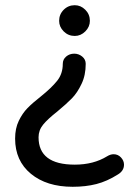

<svg xmlns="http://www.w3.org/2000/svg" viewBox="-20 -552 517 737"><path d="M267 -414Q242 -414 224.5 -431.5Q207 -449 207 -472Q207 -497 224.5 -514.5Q242 -532 267 -532Q290 -532 307.5 -514.5Q325 -497 325 -472Q325 -449 307.5 -431.5Q290 -414 267 -414ZM259 165Q159 165 98.5 115Q38 65 38 -20Q38 -59 52 -88Q66 -117 85.5 -137Q105 -157 137 -182Q178 -215 199.5 -242Q221 -269 221 -307Q221 -324 234 -335Q247 -346 265 -346Q282 -346 295.5 -335Q309 -324 309 -307Q309 -263 293 -230Q277 -196 256 -174.5Q235 -153 200 -124Q163 -95 145.5 -73.5Q128 -52 128 -25Q128 80 267 80Q339 80 391 48Q404 40 416 40Q433 40 444.5 52.5Q456 65 456 80Q456 104 432 118Q391 144 350 154.5Q309 165 259 165Z"/></svg>

Font: Huninn
Style: Regular
Weight: 400
Designer: justfont
Foundry: justfont
Version: Version 1.003